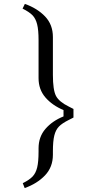

<svg xmlns="http://www.w3.org/2000/svg" viewBox="-20 -809 489 980"><path d="M95.2 -765.1 106.9 -789.1Q170.4 -766.6 210.2 -724.9Q250 -683.1 250 -620.1V-426.8Q250 -350.1 265.6 -319.8Q281.2 -289.6 331.1 -265.1L355 -252.9V-209L331.1 -196.8Q296.9 -179.7 280.8 -163.1Q264.6 -146.5 257.3 -117.7Q250 -88.9 250 -36.1V-19Q250 43.9 209.7 86.2Q169.4 128.4 106 150.9L96.2 126Q130.4 108.9 146.5 91.8Q162.6 74.7 169.7 45.9Q176.8 17.1 176.8 -36.1V-51.8Q176.8 -110.4 211.9 -151.1Q247.1 -191.9 304.2 -214.8V-247.1Q247.1 -271 211.9 -311.5Q176.8 -352.1 176.8 -410.2V-604Q176.8 -656.7 169.4 -685.5Q162.1 -714.4 145.8 -731.2Q129.4 -748 95.2 -765.1Z"/></svg>

Font: Dihjauti S
Style: Regular
Weight: 400
Designer: T. Christopher White
Version: Version 3.0.0